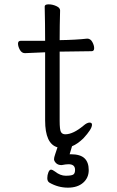

<svg xmlns="http://www.w3.org/2000/svg" viewBox="-20 -665 540 885"><path d="M293 200Q248 200 208 177Q198 171 198 156Q198 142 203 129.5Q208 117 215 117Q222 117 234 126Q258 145 283 145Q308 145 317 140Q326 135 326 118Q326 92 296 92Q284 92 264 96Q247 96 238 86.5Q229 77 229 69Q229 61 234 47Q239 33 245 14Q188 -2 188 -110V-424L95 -420Q80 -420 71.5 -435.5Q63 -451 63 -464Q63 -477 76 -477H188Q188 -556 186 -635Q186 -645 204 -645Q222 -645 239.5 -637Q257 -629 257 -617Q255 -549 255 -480Q329 -481 382 -487Q397 -487 405.5 -471.5Q414 -456 414 -443Q414 -429 402.5 -429Q391 -429 255 -427V-108Q255 -67 261 -56.5Q267 -46 281 -46Q317 -46 365 -86Q381 -100 393 -100Q404 -100 404 -90Q404 -70 364 -27Q337 -1 312 9L301 46H306Q350 46 369.5 64.5Q389 83 389 119Q389 155 363 177.5Q337 200 293 200Z"/></svg>

Font: LXGW WenKai Mono TC
Style: Regular
Weight: 400
Designer: LXGW / Fontworks Inc.
Foundry: LXGW / Fontworks Inc.
Version: Version 1.330